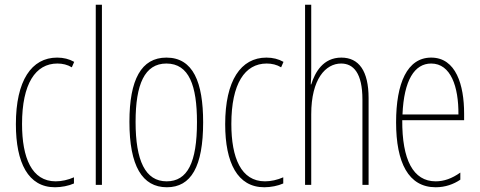

<svg xmlns="http://www.w3.org/2000/svg" viewBox="-20 -780 2024 810"><path d="M212 10C239 10 270 4 292 -6V-32C267 -21 240 -15 215 -15C114 -15 73 -114 73 -257C73 -427 130 -512 222 -512C244 -512 265 -507 283 -496L293 -519C272 -531 248 -537 221 -537C113 -537 47 -440 47 -256C47 -93 99 10 212 10Z M410 0V-760H384V0Z M837 -264C837 -433 795 -537 682 -537C576 -537 526 -444 526 -266C526 -80 580 10 684 10C786 10 837 -77 837 -264ZM552 -266C552 -424 590 -512 682 -512C778 -512 811 -418 811 -265C811 -94 771 -15 683 -15C593 -15 552 -102 552 -266Z M1095 10C1122 10 1153 4 1175 -6V-32C1150 -21 1123 -15 1098 -15C997 -15 956 -114 956 -257C956 -427 1013 -512 1105 -512C1127 -512 1148 -507 1166 -496L1176 -519C1155 -531 1131 -537 1104 -537C996 -537 930 -440 930 -256C930 -93 982 10 1095 10Z M1293 -492V-760H1267V0H1293V-298C1293 -447 1354 -512 1419 -512C1471 -512 1509 -472 1509 -360V0H1535V-366C1535 -481 1494 -537 1420 -537C1343 -537 1309 -475 1293 -424H1291C1293 -446 1293 -461 1293 -492Z M1799 -537C1698 -537 1651 -429 1651 -264C1651 -94 1703 10 1818 10C1859 10 1894 -3 1922 -22V-52C1887 -27 1853 -15 1818 -15C1723 -15 1676 -106 1677 -273H1938V-301C1938 -421 1904 -537 1799 -537ZM1799 -512C1882 -512 1915 -414 1914 -297H1678C1684 -442 1729 -512 1799 -512Z"/></svg>

Font: Noto Sans Khmer UI ExtraCondensed Thin
Style: Regular
Weight: 100
Width: 2
Designer: Danh Hong and the Monotype Design Team
Foundry: Monotype Imaging Inc.
Version: Version 2.002